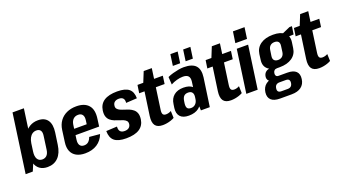

<svg xmlns="http://www.w3.org/2000/svg" viewBox="-68 -1416 4053 2272"><g transform="rotate(-20 1958.5 -280.0)"><path d="M298 10Q239 10 200 -18.5Q161 -47 145.5 -100.5Q130 -154 140 -227L152 -315Q163 -389 193.5 -441.5Q224 -494 270.5 -522Q317 -550 376 -550Q459 -550 496.5 -496.5Q534 -443 520 -343L499 -197Q485 -96 433 -43Q381 10 298 10ZM127 -740H270L192 -187L113 0H23ZM269 -96Q305 -96 327 -119Q349 -142 355 -186L378 -353Q385 -398 369 -420.5Q353 -443 318 -443Q290 -443 268 -428.5Q246 -414 231.5 -387Q217 -360 211 -321L197 -220Q189 -162 208.5 -129Q228 -96 269 -96Z M772 10Q706 10 661.5 -14.5Q617 -39 598 -85.5Q579 -132 588 -196L608 -344Q617 -409 650.5 -455Q684 -501 737.5 -525.5Q791 -550 859 -550Q963 -550 1012.5 -492.5Q1062 -435 1045 -322L1033 -232H710L721 -308H930L899 -273L910 -352Q917 -399 900 -423.5Q883 -448 846 -448Q808 -448 784 -425Q760 -402 753 -359L728 -176Q722 -132 738.5 -107.5Q755 -83 791 -83Q825 -83 846.5 -102.5Q868 -122 880 -157L1013 -145Q985 -70 923 -30Q861 10 772 10Z M1289 9Q1187 9 1140.5 -30Q1094 -69 1094 -153L1231 -160Q1228 -118 1245.5 -98.5Q1263 -79 1300 -79Q1333 -79 1353 -94Q1373 -109 1377 -137Q1380 -163 1367.5 -178Q1355 -193 1332 -203Q1309 -213 1280.5 -221.5Q1252 -230 1224.5 -241Q1197 -252 1175 -270.5Q1153 -289 1142.5 -319Q1132 -349 1138 -395Q1149 -473 1208 -511.5Q1267 -550 1374 -550Q1475 -550 1521 -512.5Q1567 -475 1567 -394L1429 -386Q1433 -424 1416.5 -443Q1400 -462 1363 -462Q1331 -462 1311 -447Q1291 -432 1288 -403Q1284 -378 1297 -362Q1310 -346 1332.5 -336Q1355 -326 1383.5 -317.5Q1412 -309 1439.5 -297.5Q1467 -286 1489 -267.5Q1511 -249 1521.5 -219.5Q1532 -190 1526 -144Q1515 -68 1456 -29.5Q1397 9 1289 9Z M1749 10Q1681 10 1654 -28Q1627 -66 1638 -145L1691 -516L1753 -669H1855L1784 -167Q1779 -129 1789.5 -113Q1800 -97 1828 -97Q1844 -97 1860.5 -101.5Q1877 -106 1893 -115L1896 -27Q1877 -16 1852 -7.5Q1827 1 1800.5 5.5Q1774 10 1749 10ZM1628 -540H1947L1933 -440H1613Z M2223 -192 2246 -356Q2252 -403 2232 -425.5Q2212 -448 2164 -448Q2128 -448 2086.5 -436.5Q2045 -425 2011 -406L2005 -502Q2037 -517 2073 -527Q2109 -537 2145 -543.5Q2181 -550 2212 -550Q2319 -550 2362.5 -501.5Q2406 -453 2393 -356L2342 0H2230ZM2077 10Q2003 10 1969 -27.5Q1935 -65 1944 -134L1951 -181Q1960 -249 2005.5 -286.5Q2051 -324 2125 -324Q2203 -324 2240.5 -287.5Q2278 -251 2269 -182L2262 -135Q2252 -65 2204 -27.5Q2156 10 2077 10ZM2132 -66Q2165 -66 2187.5 -88Q2210 -110 2215 -145L2219 -173Q2224 -210 2208.5 -230Q2193 -250 2159 -250Q2124 -250 2105.5 -231Q2087 -212 2081 -171L2077 -144Q2072 -104 2084.5 -85Q2097 -66 2132 -66ZM2210 -749 2190 -608H2098L2118 -749ZM2370 -749 2350 -608H2259L2279 -749Z M2607 10Q2539 10 2512 -28Q2485 -66 2496 -145L2549 -516L2611 -669H2713L2642 -167Q2637 -129 2647.5 -113Q2658 -97 2686 -97Q2702 -97 2718.5 -101.5Q2735 -106 2751 -115L2754 -27Q2735 -16 2710 -7.5Q2685 1 2658.5 5.5Q2632 10 2607 10ZM2486 -540H2805L2791 -440H2471Z M3021 -540 2945 0H2802L2878 -540ZM3052 -749 3032 -608H2885L2906 -749Z M3282 -161Q3185 -161 3136.5 -202.5Q3088 -244 3099 -320L3108 -390Q3119 -466 3179 -508Q3239 -550 3336 -550Q3433 -550 3481 -508Q3529 -466 3518 -390L3508 -320Q3498 -244 3438 -202.5Q3378 -161 3282 -161ZM3158 189Q3082 189 3047 155.5Q3012 122 3020 60Q3029 -4 3073.5 -37Q3118 -70 3194 -70H3342Q3418 -70 3452.5 -37Q3487 -4 3478 60Q3470 122 3425.5 155.5Q3381 189 3305 189ZM3282 113Q3335 113 3343 60Q3347 33 3335.5 19.5Q3324 6 3297 6H3218Q3163 6 3156 60Q3148 113 3203 113ZM3157 -41Q3119 -41 3100 -62Q3081 -83 3086 -115Q3091 -149 3115 -169Q3139 -189 3179 -189H3286L3282 -161H3247Q3225 -161 3212 -148.5Q3199 -136 3197 -115Q3194 -95 3203 -82.5Q3212 -70 3234 -70H3269L3265 -41ZM3294 -248Q3326 -248 3346.5 -266Q3367 -284 3372 -318L3382 -392Q3387 -426 3372.5 -444Q3358 -462 3324 -462Q3291 -462 3270.5 -444Q3250 -426 3245 -392L3234 -318Q3229 -284 3245 -266Q3261 -248 3294 -248ZM3416 -508 3552 -568H3583L3568 -469L3409 -462Z M3719 10Q3651 10 3624 -28Q3597 -66 3608 -145L3661 -516L3723 -669H3825L3754 -167Q3749 -129 3759.5 -113Q3770 -97 3798 -97Q3814 -97 3830.5 -101.5Q3847 -106 3863 -115L3866 -27Q3847 -16 3822 -7.5Q3797 1 3770.5 5.5Q3744 10 3719 10ZM3598 -540H3917L3903 -440H3583Z"/></g></svg>

Font: Pathway Extreme Condensed
Style: Bold Italic
Weight: 700
Width: 3
Italic angle: -8°
Version: Version 1.001;gftools[0.9.26]